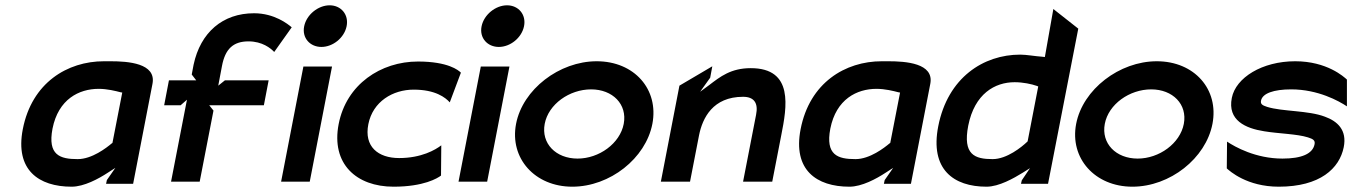

<svg xmlns="http://www.w3.org/2000/svg" viewBox="-20 -693 5099 724"><path d="M66 -206C36 -52 126 11 250 11C297 11 352 -19 387 -42L415 -60L383 -14L380 0H482L555 -377C570 -455 462 -462 397 -462H372C234 -462 100 -381 66 -206ZM178 -208C200 -319 278 -358 352 -358C384 -358 416 -350 435 -345L441 -344L404 -154L401 -152C382 -136 327 -93 273 -93C206 -93 159 -108 178 -208Z M599 -296H661L685 -317L625 -8H733L785 -276L769 -296H975L993 -390H828L803 -370L817 -444C829 -508 859 -537 917 -537C969 -537 1001 -511 1014 -497L1080 -590C1066 -602 1015 -643 938 -643C820 -643 736 -571 710 -449L703 -412L720 -390H617Z M1127 -594C1118 -550 1149 -516 1192 -516C1235 -516 1278 -550 1287 -594C1296 -638 1266 -673 1223 -673C1180 -673 1136 -638 1127 -594ZM1040 -8H1148L1232 -442H1124Z M1257 -225C1228 -75 1324 11 1464 11C1578 11 1630 -21 1643 -31L1644 -145C1622 -128 1569 -97 1485 -97C1406 -97 1352 -140 1369 -225C1386 -310 1461 -355 1540 -355C1622 -355 1660 -325 1676 -307L1718 -419C1709 -428 1670 -461 1556 -461C1416 -461 1286 -375 1257 -225Z M1796 -594C1787 -550 1818 -516 1861 -516C1904 -516 1947 -550 1956 -594C1965 -638 1935 -673 1892 -673C1849 -673 1805 -638 1796 -594ZM1709 -8H1817L1901 -442H1793Z M1926 -226C1901 -96 1997 11 2138 11C2280 11 2415 -96 2440 -226C2465 -356 2372 -462 2230 -462C2089 -462 1951 -356 1926 -226ZM2034 -226C2048 -300 2127 -356 2209 -356C2290 -356 2346 -300 2332 -226C2318 -152 2239 -95 2158 -95C2076 -95 2020 -152 2034 -226Z M2472 -8H2582L2616 -183C2629 -248 2668 -328 2782 -328C2824 -328 2840 -304 2831 -260L2782 -8H2892L2926 -183C2947 -289 2974 -436 2811 -436C2736 -436 2696 -404 2654 -372L2620 -347L2658 -400L2666 -443L2542 -370Z M2999 -206C2969 -52 3059 11 3183 11C3230 11 3285 -19 3320 -42L3348 -60L3316 -14L3313 0H3415L3488 -377C3503 -455 3395 -462 3330 -462H3305C3167 -462 3033 -381 2999 -206ZM3111 -208C3133 -319 3211 -358 3285 -358C3317 -358 3349 -350 3368 -345L3374 -344L3337 -154L3334 -152C3315 -136 3260 -93 3206 -93C3139 -93 3092 -108 3111 -208Z M3518 -217C3486 -54 3576 11 3700 11C3747 11 3803 -21 3837 -42L3864 -59L3833 -13L3830 0H3932L4046 -585L3952 -659L3920 -478L3911 -479C3882 -481 3851 -487 3827 -487C3689 -487 3554 -401 3518 -217ZM3631 -219C3655 -340 3732 -383 3806 -383C3838 -383 3870 -376 3890 -369L3895 -367L3855 -160L3853 -158C3833 -139 3777 -93 3723 -93C3655 -93 3610 -110 3631 -219Z M4038 -226C4013 -96 4109 11 4250 11C4392 11 4527 -96 4552 -226C4577 -356 4484 -462 4342 -462C4201 -462 4063 -356 4038 -226ZM4146 -226C4160 -300 4239 -356 4321 -356C4402 -356 4458 -300 4444 -226C4430 -152 4351 -95 4270 -95C4188 -95 4132 -152 4146 -226Z M4625 -324C4608 -239 4677 -209 4747 -198C4801 -189 4871 -188 4912 -175C4931 -169 4940 -164 4937 -149C4930 -113 4888 -95 4816 -95C4715 -95 4637 -139 4607 -159L4606 -58C4617 -48 4682 11 4802 11C4958 11 5031 -58 5047 -138C5060 -203 5023 -236 4976 -253C4913 -277 4815 -272 4758 -290C4739 -296 4733 -301 4735 -313C4740 -341 4783 -356 4849 -356C4950 -356 5029 -312 5059 -292V-393C5048 -403 4984 -462 4864 -462C4739 -462 4640 -400 4625 -324Z"/></svg>

Font: Charger Eco
Style: Obl
Weight: 1000
Designer: Jasper
Foundry: Cannot Into Space Fonts
Version: Version 1.1